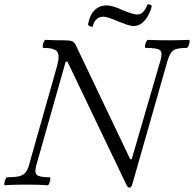

<svg xmlns="http://www.w3.org/2000/svg" viewBox="-27 -852 895 886"><path d="M571 14Q567 14 563 10.5Q559 7 556 0L284 -568L276 -567L141 -91Q131 -56 143 -45Q155 -34 202 -34Q206 -34 205 -24.5Q204 -15 200.5 -6Q197 3 192 3Q167 1 142.5 0.5Q118 0 94 0Q69 0 45 0.5Q21 1 -4 3Q-8 3 -7 -6Q-6 -15 -2 -24.5Q2 -34 6 -34Q41 -34 60.5 -38.5Q80 -43 90.5 -55.5Q101 -68 107 -91L236 -546Q250 -596 237 -613.5Q224 -631 173 -631Q169 -631 170 -640.5Q171 -650 175 -659Q179 -668 183 -668Q205 -667 226.5 -666.5Q248 -666 270 -666Q296 -666 306 -661.5Q316 -657 323 -643L574 -117L581 -118L714 -575Q724 -610 711 -620.5Q698 -631 645 -631Q641 -631 642 -640.5Q643 -650 647.5 -659Q652 -668 656 -668Q679 -667 703 -666.5Q727 -666 750 -666Q774 -666 797.5 -666.5Q821 -667 845 -668Q849 -668 848 -659Q847 -650 843 -640.5Q839 -631 834 -631Q791 -631 774.5 -620.5Q758 -610 747 -575L583 0Q578 14 571 14ZM401 -730Q401 -728 395 -729Q389 -730 384 -733Q379 -736 379 -739Q387 -783 409.5 -805Q432 -827 465 -827Q477 -827 495 -822Q513 -817 537 -806Q561 -796 578.5 -790.5Q596 -785 606 -785Q624 -785 636 -800Q648 -815 653 -830Q655 -833 660 -832Q665 -831 669.5 -828.5Q674 -826 673 -822Q667 -799 655.5 -778.5Q644 -758 627.5 -745Q611 -732 588 -732Q577 -732 559 -738Q541 -744 516 -754Q492 -765 475 -770Q458 -775 450 -775Q429 -775 417 -762Q405 -749 401 -730Z"/></svg>

Font: Junicode VF
Style: Italic
Weight: 400
Italic angle: -11°
Designer: Peter S. Baker
Version: Version 2.209